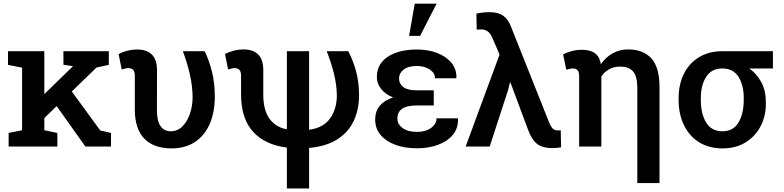

<svg xmlns="http://www.w3.org/2000/svg" viewBox="-20 -812 4344 1064"><path d="M27.8 0V-75.2L102.5 -90.3V-437L24.4 -452.6V-528.3H225.6V-290.5L382.3 -442.9L384.3 -445.3L331.5 -453.1V-528.3H583V-452.6L515.1 -438L377.9 -305.2L535.2 -89.4L595.2 -75.2V0H453.1L293.9 -224.1L225.6 -157.7V-90.3L297.9 -75.2V0Z M929.7 10.3Q833.5 10.3 780.3 -43.2Q727.1 -96.7 727.1 -206.5V-390.6Q727.1 -415.5 717.8 -425Q708.5 -434.6 690.9 -434.6Q682.6 -434.6 672.1 -431.9Q661.6 -429.2 654.8 -426.8L637.2 -511.7Q656.7 -523.4 684.8 -530.5Q712.9 -537.6 740.7 -537.6Q793 -537.6 821.5 -509.8Q850.1 -481.9 850.1 -423.3L849.6 -201.7Q849.6 -140.6 870.1 -112.5Q890.6 -84.5 926.3 -84.5Q962.9 -84.5 990 -110.8Q1017.1 -137.2 1032.2 -180.7Q1047.4 -224.1 1047.4 -275.9Q1046.4 -337.4 1032 -400.4Q1017.6 -463.4 993.2 -528.3H1114.3Q1139.2 -477.1 1154.8 -414.1Q1170.4 -351.1 1170.4 -275.9Q1170.4 -192.4 1143.3 -127.9Q1116.2 -63.5 1062.5 -26.6Q1008.8 10.3 929.7 10.3Z M1569.8 232.4V5.9Q1448.2 -9.3 1382.1 -82.3Q1315.9 -155.3 1315.9 -289.1V-391.1Q1315.9 -415 1306.9 -424.8Q1297.9 -434.6 1280.3 -434.6Q1272 -434.6 1261.7 -431.9Q1251.5 -429.2 1244.1 -426.8L1227.1 -512.2Q1245.6 -523.4 1273.9 -530.8Q1302.2 -538.1 1330.1 -538.1Q1382.3 -538.1 1410.6 -510.3Q1439 -482.4 1439 -423.8V-288.1Q1439 -201.7 1473.1 -154.5Q1507.3 -107.4 1566.9 -96.2L1569.8 -97.2V-528.3H1692.9V-94.2L1695.8 -93.3Q1773.4 -104.5 1810.1 -157Q1846.7 -209.5 1846.7 -284.2Q1845.7 -342.8 1830.8 -403.3Q1815.9 -463.9 1790.5 -528.3H1909.7Q1936.5 -478.5 1953.1 -417.5Q1969.7 -356.4 1969.7 -284.2Q1969.7 -205.1 1940.4 -142.3Q1911.1 -79.6 1850.1 -40.3Q1789.1 -1 1692.9 7.8V232.4Z M2291 9.8Q2223.1 9.8 2170.9 -9.5Q2118.7 -28.8 2088.9 -64.5Q2059.1 -100.1 2059.1 -149.4Q2059.1 -239.3 2158.2 -272Q2115.7 -289.1 2092 -319.1Q2068.4 -349.1 2068.4 -385.7Q2068.4 -457.5 2129.2 -497.6Q2189.9 -537.6 2290.5 -537.6Q2354 -537.6 2404.1 -517.8Q2454.1 -498 2482.4 -462.9Q2510.7 -427.7 2509.3 -381.3L2508.3 -378.4H2390.6Q2390.6 -407.7 2361.3 -427Q2332 -446.3 2290.5 -446.3Q2241.2 -446.3 2216.3 -426Q2191.4 -405.8 2191.4 -378.4Q2191.4 -347.2 2215.3 -329.3Q2239.3 -311.5 2287.6 -311.5H2383.8V-227.5H2287.6Q2182.1 -227.5 2182.1 -154.8Q2182.1 -124 2210.9 -102.5Q2239.7 -81.1 2291 -81.1Q2338.4 -81.1 2368.7 -103Q2398.9 -125 2398.9 -156.2H2517.1L2518.1 -153.3Q2519.5 -100.6 2489 -64.2Q2458.5 -27.8 2406.2 -9Q2354 9.8 2291 9.8ZM2247.1 -613.3 2278.3 -791.5H2399.4L2308.1 -613.3Z M3042 8.8Q2987.3 8.8 2956.8 -14.2Q2926.3 -37.1 2905.3 -95.7L2808.6 -355L2805.7 -354.5L2795.9 -314L2693.8 0H2560.5L2748.5 -509.8L2708 -603Q2688.5 -648.9 2647.9 -648.9Q2634.3 -648.9 2621.6 -647.9L2620.1 -736.3Q2631.8 -739.7 2653.3 -742.2Q2674.8 -744.6 2691.9 -744.6Q2741.2 -744.6 2769 -724.6Q2796.9 -704.6 2812 -663.6L3021.5 -137.2Q3030.8 -112.8 3041.7 -101.1Q3052.7 -89.4 3070.3 -89.4Q3076.2 -89.4 3079.8 -89.4Q3083.5 -89.4 3087.4 -89.8L3089.4 4.4Q3080.1 5.9 3067.9 7.3Q3055.7 8.8 3042 8.8Z M3511.7 202.6V-326.7Q3511.7 -389.2 3488.3 -416Q3464.8 -442.9 3417.5 -442.9Q3382.3 -442.9 3356 -428.5Q3329.6 -414.1 3312.5 -388.2V0H3189.5V-389.2Q3189.5 -413.6 3180.4 -423.1Q3171.4 -432.6 3154.8 -432.6Q3145 -432.6 3136.5 -430.4Q3127.9 -428.2 3118.2 -425.3L3100.6 -510.3Q3120.1 -521.5 3147.9 -528.8Q3175.8 -536.1 3204.1 -536.1Q3292.5 -536.1 3307.1 -467.8Q3308.1 -464.8 3308.6 -461.4Q3309.1 -458 3309.6 -455.6Q3335.9 -494.6 3374.8 -516.4Q3413.6 -538.1 3461.4 -538.1Q3543.9 -538.1 3589.4 -488.8Q3634.8 -439.5 3634.8 -328.1V202.6Z M3984.4 10.3Q3908.7 10.3 3854 -23.9Q3799.3 -58.1 3770 -118.9Q3740.7 -179.7 3740.7 -258.8V-269Q3740.7 -344.7 3770 -403.3Q3799.3 -461.9 3854 -495.1Q3908.7 -528.3 3984.4 -528.3H4263.2V-432.6H4132.3Q4174.3 -402.8 4199.2 -356.2Q4224.1 -309.6 4224.1 -246.1V-235.8Q4224.1 -168 4194.8 -112.1Q4165.5 -56.2 4111.6 -22.9Q4057.6 10.3 3984.4 10.3ZM3983.4 -84.5Q4043.5 -84.5 4072.5 -133.1Q4101.6 -181.6 4101.6 -258.8V-269Q4101.6 -340.3 4072.3 -386.5Q4043 -432.6 3982.4 -432.6Q3922.9 -432.6 3893.3 -386.2Q3863.8 -339.8 3863.8 -269V-258.8Q3863.8 -181.2 3893.3 -132.8Q3922.9 -84.5 3983.4 -84.5Z"/></svg>

Font: Roboto Slab Medium
Style: Regular
Weight: 500
Designer: Google
Version: Version 2.001; ttfautohint (v1.8.3)